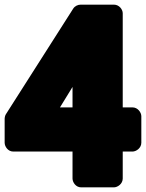

<svg xmlns="http://www.w3.org/2000/svg" viewBox="-24 -768 628 826"><path d="M504 -306V-711C504 -727 489 -748 466 -748H323C311 -748 298 -742 291 -731L1 -276C-2 -271 -4 -263 -4 -256V-154C-4 -138 10 -116 33 -116H288V0C288 16 302 38 325 38H466C482 38 504 23 504 0V-116H546C562 -116 584 -131 584 -154V-268C584 -284 569 -306 546 -306ZM234 -306 288 -394V-306Z"/></svg>

Font: Asimov Print
Style: E
Weight: 500
Designer: Google
Version: Version 2.000980; 2014